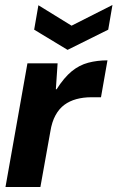

<svg xmlns="http://www.w3.org/2000/svg" viewBox="-20 -750 471 770"><path d="M2 0 90 -496H211L204 -392H207Q237 -439 267.5 -464Q298 -489 334 -498.5Q370 -508 411 -508L385 -360H347Q314 -360 286.5 -352.5Q259 -345 238 -329.5Q217 -314 202.5 -287.5Q188 -261 182 -223L142 0ZM431 -730 414 -631 251 -550 117 -631 134 -729 267 -647Z"/></svg>

Font: DM Sans 36pt ExtraBold
Style: Italic
Weight: 800
Italic angle: -10°
Designer: Colophon Foundry, Jonny Pinhorn
Foundry: Colophon Foundry
Version: Version 4.004;gftools[0.9.30]